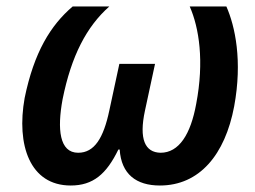

<svg xmlns="http://www.w3.org/2000/svg" viewBox="-20 -562 787 592"><path d="M198 10C267 10 308 -25 345 -101H349C354 -25 400 10 473 10C595 10 674 -85 702 -234C728 -374 705 -481 678 -542H565C594 -476 610 -373 585 -242C568 -148 532 -91 475 -91C427 -92 408 -133 427 -221L458 -365H348L317 -221C299 -136 271 -91 221 -91C163 -91 156 -164 173 -256C200 -390 247 -480 317 -542H204C136 -484 85 -401 56 -260C30 -115 72 10 198 10Z"/></svg>

Font: Noto Sans SemiCondensed SemiBold
Style: Italic
Weight: 600
Width: 4
Italic angle: -12°
Designer: Monotype Design Team
Foundry: Monotype Imaging Inc.
Version: Version 2.013